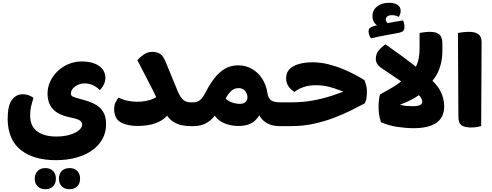

<svg xmlns="http://www.w3.org/2000/svg" viewBox="-20 -907 3541 1381"><path d="M35 -48Q35 -147 65 -188Q95 -229 144 -229Q167 -229 187 -221.5Q207 -214 221 -203Q209 -165 203 -139Q197 -113 197 -76Q197 1 247.5 38Q298 75 384 75Q441 75 483 62Q525 49 548 29.5Q571 10 571 -11Q571 -28 557 -38.5Q543 -49 514 -56L474 -65Q395 -83 358.5 -124.5Q322 -166 322 -234Q322 -281 342 -323Q362 -365 396.5 -397Q431 -429 475 -447Q519 -465 567 -465Q622 -465 660 -450Q698 -435 718 -408.5Q738 -382 738 -347Q738 -323 726.5 -299Q715 -275 698 -259Q673 -284 646 -295.5Q619 -307 587 -307Q563 -307 541 -297Q519 -287 504.5 -270.5Q490 -254 490 -234Q490 -218 505.5 -211.5Q521 -205 540 -200L593 -185Q633 -174 667 -155Q701 -136 722 -102.5Q743 -69 743 -13Q743 44 717.5 91.5Q692 139 644 173.5Q596 208 529.5 226.5Q463 245 381 245Q223 245 130.5 172.5Q38 100 35 -48ZM306 454Q272 454 251 433.5Q230 413 230 378Q230 343 251 322.5Q272 302 306 302Q341 302 361.5 322.5Q382 343 382 378Q382 413 361.5 433.5Q341 454 306 454ZM480 454Q445 454 424.5 433.5Q404 413 404 378Q404 343 424.5 322.5Q445 302 480 302Q515 302 535.5 322.5Q556 343 556 378Q556 413 535.5 433.5Q515 454 480 454Z M1351 0Q1288 0 1246.5 -20Q1205 -40 1184.5 -72Q1164 -104 1162 -139L1134 -142Q1109 -199 1080.5 -256Q1052 -313 1023 -368Q994 -423 968 -474Q987 -496 1014.5 -515Q1042 -534 1076 -534Q1105 -534 1128.5 -521.5Q1152 -509 1170 -465L1260 -247Q1273 -216 1293 -193.5Q1313 -171 1353 -171H1369V0ZM966 -1Q941 -1 911.5 -6Q882 -11 858 -22Q828 -36 814.5 -61.5Q801 -87 801 -121Q801 -149 811.5 -171.5Q822 -194 834 -205Q860 -190 897 -182.5Q934 -175 966 -175Q1000 -175 1031 -181Q1062 -187 1085 -198Q1108 -209 1117 -223L1209 -134Q1205 -100 1177 -69.5Q1149 -39 1096.5 -20Q1044 -1 966 -1ZM1369 0V-171Q1379 -155 1384 -134Q1389 -113 1389 -86Q1389 -59 1384 -37Q1379 -15 1369 0Z M1353 0V-171H1370Q1396 -171 1413 -183Q1430 -195 1441 -212.5Q1452 -230 1460 -245Q1488 -300 1521.5 -343.5Q1555 -387 1597 -412Q1639 -437 1693 -437Q1747 -437 1791.5 -412Q1836 -387 1865.5 -341.5Q1895 -296 1904 -236Q1909 -202 1928.5 -186.5Q1948 -171 1996 -171H1999V0H1993Q1936 0 1898.5 -22Q1861 -44 1841.5 -84Q1822 -124 1817 -178L1868 -138Q1857 -81 1816 -41Q1775 -1 1695 -1Q1649 -1 1609 -14.5Q1569 -28 1542 -54Q1515 -80 1507 -118L1535 -92Q1516 -55 1473.5 -27.5Q1431 0 1376 0ZM1705 -160Q1732 -160 1746 -173.5Q1760 -187 1760 -207Q1760 -223 1752.5 -238.5Q1745 -254 1731 -263.5Q1717 -273 1695 -273Q1663 -273 1640.5 -250.5Q1618 -228 1603 -198Q1622 -179 1650 -169.5Q1678 -160 1705 -160ZM1999 0V-171Q2009 -155 2014 -134Q2019 -113 2019 -86Q2019 -59 2014 -37Q2009 -15 1999 0Z M2500 -268 2524 -220Q2467 -241 2424.5 -257.5Q2382 -274 2341 -284Q2300 -294 2249 -294Q2203 -294 2164.5 -281Q2126 -268 2098 -246Q2077 -257 2057.5 -282.5Q2038 -308 2038 -345Q2038 -385 2063 -410Q2088 -435 2131.5 -447Q2175 -459 2228 -459Q2286 -459 2343 -444.5Q2400 -430 2450 -409Q2500 -388 2539.5 -366.5Q2579 -345 2601 -331Q2609 -312 2614.5 -290.5Q2620 -269 2619 -237Q2618 -212 2614.5 -194.5Q2611 -177 2604 -164Q2563 -142 2507 -114Q2451 -86 2383 -60Q2315 -34 2238 -17Q2161 0 2078 0H1983V-171H2078Q2158 -171 2229.5 -184Q2301 -197 2368.5 -219Q2436 -241 2500 -268Z M2956 15Q2902 15 2840 6Q2778 -3 2720 -28Q2711 -57 2707 -81.5Q2703 -106 2703 -144Q2703 -164 2705.5 -186.5Q2708 -209 2713 -227Q2749 -247 2800.5 -277Q2852 -307 2909 -357L2926 -371Q2948 -391 2964 -415Q2980 -439 2989 -475.5Q2998 -512 2998 -567V-670Q3009 -672 3030 -675Q3051 -678 3073 -678Q3117 -678 3139.5 -659.5Q3162 -641 3162 -591V-547Q3162 -482 3147.5 -434.5Q3133 -387 3111.5 -354.5Q3090 -322 3068.5 -301.5Q3047 -281 3035 -270L3029 -249Q2984 -214 2944 -192.5Q2904 -171 2857 -154Q2880 -147 2903 -145Q2926 -143 2947 -143Q2972 -143 2987 -146.5Q3002 -150 3009.5 -157Q3017 -164 3017 -173Q3017 -193 3002 -212.5Q2987 -232 2954 -259L2916 -287Q2896 -301 2869.5 -319Q2843 -337 2815.5 -355.5Q2788 -374 2764.5 -390Q2741 -406 2727 -415Q2702 -432 2692.5 -449Q2683 -466 2683 -483Q2683 -518 2703 -543Q2723 -568 2753 -588Q2807 -550 2878 -498.5Q2949 -447 3014 -391L3049 -361Q3118 -309 3146.5 -254.5Q3175 -200 3175 -143Q3175 -62 3118.5 -23.5Q3062 15 2956 15ZM2778 -887Q2815 -887 2838.5 -872.5Q2862 -858 2862 -827Q2862 -816 2858 -805.5Q2854 -795 2847 -785Q2839 -791 2826 -794.5Q2813 -798 2801 -798Q2778 -798 2766.5 -789.5Q2755 -781 2755 -767Q2755 -757 2761 -748.5Q2767 -740 2781 -737L2709 -716Q2686 -725 2672.5 -744Q2659 -763 2659 -791Q2659 -834 2692.5 -860.5Q2726 -887 2778 -887ZM2879 -760Q2884 -749 2886.5 -737Q2889 -725 2889 -714Q2889 -693 2879.5 -684Q2870 -675 2844 -670Q2797 -661 2747 -652Q2697 -643 2649 -631Q2642 -639 2636.5 -653Q2631 -667 2631 -682Q2631 -700 2644 -708.5Q2657 -717 2679 -722Q2712 -730 2745.5 -736.5Q2779 -743 2812.5 -749Q2846 -755 2879 -760Z M3368 10Q3323 10 3300 -5.5Q3277 -21 3277 -68L3274 -670Q3286 -672 3308 -675Q3330 -678 3354 -678Q3444 -678 3444 -607L3441 0Q3430 3 3411 6.5Q3392 10 3368 10Z"/></svg>

Font: Baloo Bhaijaan 2 ExtraBold
Style: Regular
Weight: 800
Designer: Sanskriti Dholi, Noopur Datye and Ek Type
Foundry: Ek Type
Version: Version 1.701